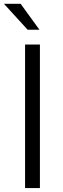

<svg xmlns="http://www.w3.org/2000/svg" viewBox="-30 -958 321 978"><path d="M97.7 -731H173.3V0H97.7ZM-9.8 -938.5H75.2L170.9 -806.6H110.8Z"/></svg>

Font: Glacial Indifference
Style: Regular
Weight: 400
Designer: Alfredo Marco Pradil
Foundry: Alfredo Marco Pradil
Version: Version 1.312